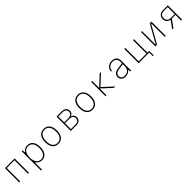

<svg xmlns="http://www.w3.org/2000/svg" viewBox="714 -2986 5572 5572"><g transform="rotate(-45 3500.0 -200.0)"><path d="M151 0V-588H549V0H509V-553H191V0Z M841 200V-588H881V-509H901Q926 -552 972 -576Q1018 -600 1076 -600Q1187 -600 1249 -520Q1311 -440 1311 -294Q1311 -149 1249 -68.5Q1187 12 1076 12Q1018 12 972 -12Q926 -36 901 -79H881V200ZM1074 -24Q1167 -24 1219 -95Q1271 -166 1271 -294Q1271 -422 1219 -493Q1167 -564 1074 -564Q981 -564 929 -493Q877 -422 877 -294Q877 -166 929 -95Q981 -24 1074 -24Z M1750 12Q1636 12 1572 -68.5Q1508 -149 1508 -294Q1508 -440 1572 -520Q1636 -600 1750 -600Q1864 -600 1928 -520Q1992 -440 1992 -294Q1992 -149 1928 -68.5Q1864 12 1750 12ZM1750 -24Q1845 -24 1898 -95Q1951 -166 1951 -294Q1951 -422 1898 -493Q1845 -564 1750 -564Q1655 -564 1602 -493Q1549 -422 1549 -294Q1549 -166 1602 -95Q1655 -24 1750 -24Z M2266 0V-588H2478Q2566 -588 2614.5 -547Q2663 -506 2663 -432Q2663 -383 2640 -349.5Q2617 -316 2576 -304V-294Q2622 -279 2647.5 -243Q2673 -207 2673 -157Q2673 -83 2624 -41.5Q2575 0 2487 0ZM2306 -312H2478Q2547 -312 2585.5 -343.5Q2624 -375 2624 -432Q2624 -490 2585.5 -521.5Q2547 -553 2478 -553H2306ZM2306 -35H2487Q2556 -35 2594 -67Q2632 -99 2632 -157Q2632 -214 2594 -246Q2556 -278 2487 -278H2306Z M3150 12Q3036 12 2972 -68.5Q2908 -149 2908 -294Q2908 -440 2972 -520Q3036 -600 3150 -600Q3264 -600 3328 -520Q3392 -440 3392 -294Q3392 -149 3328 -68.5Q3264 12 3150 12ZM3150 -24Q3245 -24 3298 -95Q3351 -166 3351 -294Q3351 -422 3298 -493Q3245 -564 3150 -564Q3055 -564 3002 -493Q2949 -422 2949 -294Q2949 -166 3002 -95Q3055 -24 3150 -24Z M3690 0V-588H3730V-301L4040 -588H4095L3775 -291L4091 0H4033L3730 -279V0Z M4684 -69Q4660 -31 4612.5 -9.5Q4565 12 4509 12Q4427 12 4379 -30Q4331 -72 4331 -143Q4331 -210 4372.5 -253.5Q4414 -297 4489 -309L4704 -342V-400Q4704 -479 4661.5 -521.5Q4619 -564 4539 -564Q4457 -564 4404.5 -518Q4352 -472 4345 -393H4307Q4315 -488 4378 -544Q4441 -600 4539 -600Q4637 -600 4690 -549.5Q4743 -499 4743 -405V0H4704V-69ZM4372 -143Q4372 -88 4409.5 -56Q4447 -24 4512 -24Q4570 -24 4613 -48.5Q4656 -73 4680 -116.5Q4704 -160 4704 -219V-303L4504 -273Q4440 -262 4406 -229Q4372 -196 4372 -143Z M5483 148V0H5047V-588H5087V-35H5405V-588H5445V-35H5519V148Z M5736 0V-588H5776V-32H5783L6094 -588H6164V0H6124V-556H6117L5806 0Z M6428 0 6599 -236Q6529 -244 6487 -291Q6445 -338 6445 -410Q6445 -463 6468 -503Q6491 -543 6532 -565.5Q6573 -588 6627 -588H6835V0H6795V-234H6647L6478 0ZM6627 -267H6795V-553H6627Q6564 -553 6524.5 -513.5Q6485 -474 6485 -410Q6485 -346 6524.5 -306.5Q6564 -267 6627 -267Z"/></g></svg>

Font: Martian Mono Thin
Style: Regular
Weight: 100
Monospace: yes
Designer: Roman Shamin
Foundry: Evil Martians
Version: Version 1.000; ttfautohint (v1.8.4.7-5d5b)